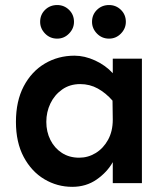

<svg xmlns="http://www.w3.org/2000/svg" viewBox="-20 -724 658 759"><path d="M265.6 14.6Q206.1 14.6 155.3 -15.6Q104.5 -45.9 73.7 -103.5Q43 -161.1 43 -242.2Q43 -324.2 73.7 -382.8Q104.5 -441.4 157.2 -472.7Q210 -503.9 274.4 -503.9Q314.5 -503.9 356 -484.9Q397.5 -465.8 425.8 -434.6V-492.2H541V0H425.8V-83Q403.3 -43 361.8 -14.2Q320.3 14.6 265.6 14.6ZM293 -100.6Q328.1 -100.6 358.4 -119.1Q388.7 -137.7 407.2 -171.4Q425.8 -205.1 425.8 -251L424.8 -326.2Q398.4 -356.4 366.7 -374Q335 -391.6 296.9 -391.6Q255.9 -391.6 225.6 -370.1Q195.3 -348.6 179.2 -314.9Q163.1 -281.2 163.1 -242.2Q163.1 -203.1 179.2 -170.9Q195.3 -138.7 224.6 -119.6Q253.9 -100.6 293 -100.6ZM411.1 -571.3Q382.8 -571.3 363.3 -591.3Q343.8 -611.3 343.8 -637.7Q343.8 -666 363.3 -685.1Q382.8 -704.1 411.1 -704.1Q438.5 -704.1 458 -685.1Q477.5 -666 477.5 -637.7Q477.5 -611.3 458 -591.3Q438.5 -571.3 411.1 -571.3ZM206.1 -571.3Q177.7 -571.3 158.2 -591.3Q138.7 -611.3 138.7 -637.7Q138.7 -666 158.2 -685.1Q177.7 -704.1 206.1 -704.1Q233.4 -704.1 252.9 -685.1Q272.5 -666 272.5 -637.7Q272.5 -611.3 252.9 -591.3Q233.4 -571.3 206.1 -571.3Z"/></svg>

Font: Sen SemiBold
Style: Regular
Weight: 600
Designer: Kosal Sen, Philatype
Foundry: Philatype
Version: Version 2.000;gftools[0.9.31]